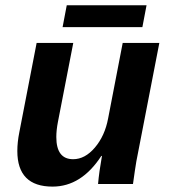

<svg xmlns="http://www.w3.org/2000/svg" viewBox="-20 -689 640 719"><path d="M254.4 -528.3 196.8 -231.9Q190.9 -201.2 190.9 -175.8Q190.9 -92.8 253.9 -92.8Q298.3 -92.8 335.4 -136.5Q372.6 -180.2 384.8 -245.1L439.5 -528.3H576.7L497.1 -118.2Q490.2 -85.9 484.9 -48.6Q479.5 -11.2 478 0H347.2Q351.1 -44.9 361.8 -105H359.4Q284.7 9.8 176.8 9.8Q44.9 9.8 44.9 -123.5Q44.9 -156.2 52.2 -192.9L117.2 -528.3ZM230 -669.4H528.8L513.2 -587.4H214.4Z"/></svg>

Font: Liberation Mono
Style: Bold Italic
Weight: 700
Italic angle: -12°
Monospace: yes
Designer: Steve Matteson
Foundry: Ascender Corporation
Version: Version 2.1.5